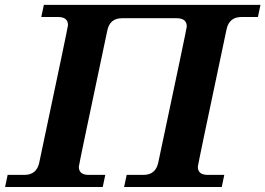

<svg xmlns="http://www.w3.org/2000/svg" viewBox="-41 -752 1067 772"><path d="M850.6 0H458L468.3 -48.8H535.6Q584.5 -48.8 595.2 -97.7Q710 -638.2 710 -645.5Q710 -678.7 669.4 -678.7H449.7Q400.9 -678.7 390.6 -629.9Q275.9 -88.4 275.9 -81.5Q275.9 -48.8 315.9 -48.8H382.3L372.1 0H-20.5L-10.3 -48.8H57.1Q106 -48.8 116.7 -97.7Q232.4 -644 232.4 -650.9Q232.4 -683.6 192.4 -683.6H125L135.3 -732.4H1006.3L996.1 -683.6H929.7Q880.9 -683.6 870.1 -634.8Q754.4 -88.4 754.4 -81.5Q754.4 -48.8 794.4 -48.8H860.8Z"/></svg>

Font: Munson
Style: Bold Italic
Weight: 700
Italic angle: -12°
Designer: Paul James MIller
Foundry: High-Logic / Made with FontCreator
Version: Version 2.10;May 5, 2019;FontCreator 11.5.0.2430 64-bit